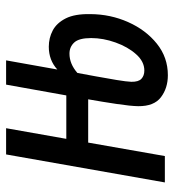

<svg xmlns="http://www.w3.org/2000/svg" viewBox="10 -568 567 626"><g transform="rotate(-90 293.0 -254.5)"><path d="M361.3 9.8Q319.3 9.8 289.6 -12.7Q259.8 -35.2 260.3 -86.9Q260.7 -111.8 267.6 -157.5Q274.4 -203.1 282.7 -250H141.6L97.7 0H11.7L103 -517.6H188.5L153.8 -321.3H295.4L330.6 -517.6H409.7L379.9 -350.6Q410.2 -378.4 454.1 -378.4Q482.9 -378.4 507.3 -365.5Q531.7 -352.5 546.6 -323Q561.5 -293.5 560.5 -242.7Q560.1 -177.2 534.4 -119.6Q508.8 -62 464.1 -26.1Q419.4 9.8 361.3 9.8ZM368.7 -285.2Q364.3 -261.7 357.7 -225.8Q351.1 -189.9 345.7 -157.2Q340.3 -124.5 339.8 -109.4Q339.4 -85.9 349.6 -76.4Q359.9 -66.9 376.5 -66.9Q405.8 -66.9 429.7 -93.8Q453.6 -120.6 468 -160.9Q482.4 -201.2 482.4 -240.2Q482.4 -279.8 468 -295.4Q453.6 -311 431.6 -311Q398.4 -311 368.7 -285.2Z"/></g></svg>

Font: Cascadia Code NF SemiLight
Style: Italic
Weight: 350
Italic angle: -10°
Monospace: yes
Designer: Aaron Bell
Foundry: Saja Typeworks
Version: Version 2404.023; ttfautohint (v1.8.4)